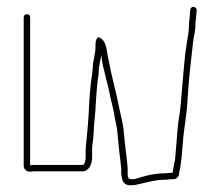

<svg xmlns="http://www.w3.org/2000/svg" viewBox="-20 -522 650 567"><path d="M463 -10C437 -10 414 -4 394 2C387 4 372 10 363 6C357 6 357 -5 357 -10V-27C354 -62 349 -91 346 -128C344 -156 337 -178 332 -204C323 -250 309 -298 301 -344C294 -369 297 -400 274 -411C264 -416 261 -394 262 -383C262 -361 254 -343 254 -322L252 -303C246 -267 244 -229 242 -190L240 -158L237 -125C236 -107 233 -95 233 -77V-56C233 -49 230 -35 224 -35H87C81 -35 75 -35 69 -34V-470C69 -477 66 -480 60 -480C54 -480 50 -477 50 -470V-33C50 -22 58 -15 69 -15C74 -16 80 -16 87 -16H224C242 -16 252 -37 252 -56V-77C252 -82 252 -89 253 -96C256 -113 257 -137 258 -157C264 -204 263 -255 271 -301L272 -320C273 -329 276 -343 278 -352C278 -355 278 -358 279 -359C282 -333 287 -315 293 -291L301 -259C306 -230 315 -203 319 -174C322 -157 326 -146 327 -127C330 -91 334 -60 338 -26V-9C339 -3 340 3 341 8C348 33 377 25 398 20C418 16 439 9 463 9C472 9 484 7 493 7C502 7 509 -1 509 -10C509 -14 510 -19 512 -26C516 -51 518 -73 520 -100C523 -145 532 -184 534 -230C537 -285 544 -343 550 -396C552 -415 557 -428 557 -448C557 -460 560 -472 560 -484L561 -491C561 -504 542 -506 542 -492L541 -485C541 -471 538 -462 538 -448C538 -431 535 -414 532 -398C525 -357 522 -307 518 -264C515 -231 513 -194 507 -164C503 -135 502 -104 499 -75L497 -51L492 -26L490 -12C482 -12 472 -10 463 -10Z"/></svg>

Font: Electronic
Style: ExThn
Weight: 100
Version: Version 1.011